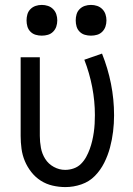

<svg xmlns="http://www.w3.org/2000/svg" viewBox="-20 -753 540 781"><path d="M246 8Q220 8 194 2Q168 -4 146 -18Q124 -32 107.5 -53Q91 -74 81 -98Q71 -122 67.5 -148Q64 -174 64 -200V-520H142V-200Q142 -176 146.5 -151.5Q151 -127 164 -106.5Q177 -86 199 -74Q221 -62 245 -62Q263 -62 280 -68Q297 -74 309.5 -86.5Q322 -99 330.5 -114.5Q339 -130 345 -146.5Q351 -163 355 -180Q359 -197 361.5 -214.5Q364 -232 365 -249.5Q366 -267 366 -285Q366 -342 355 -399Q344 -456 323 -510L395 -535Q419 -475 431.5 -412Q444 -349 444 -284Q444 -251 440 -218Q436 -185 427.5 -153Q419 -121 404 -91Q389 -61 366 -37.5Q343 -14 311 -3Q279 8 246 8ZM350 -608Q337 -608 325 -611.5Q313 -615 304 -624Q295 -633 291.5 -645Q288 -657 288 -670Q288 -683 291.5 -695Q295 -707 304 -716Q313 -725 325 -729Q337 -733 350 -733Q363 -733 375 -729Q387 -725 396 -716Q405 -707 409 -695Q413 -683 413 -670Q413 -657 409 -645Q405 -633 396 -624Q387 -615 375 -611.5Q363 -608 350 -608ZM150 -608Q137 -608 125 -611.5Q113 -615 104 -624Q95 -633 91.5 -645Q88 -657 88 -670Q88 -683 91.5 -695Q95 -707 104 -716Q113 -725 125 -729Q137 -733 150 -733Q163 -733 175 -729Q187 -725 196 -716Q205 -707 209 -695Q213 -683 213 -670Q213 -657 209 -645Q205 -633 196 -624Q187 -615 175 -611.5Q163 -608 150 -608Z"/></svg>

Font: Iosevka SS18
Style: Regular
Weight: 400
Monospace: yes
Designer: Belleve Invis
Foundry: Belleve Invis
Version: Version 25.1.1; ttfautohint (v1.8.4)